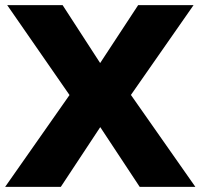

<svg xmlns="http://www.w3.org/2000/svg" viewBox="-32 -725 778 745"><path d="M-12 0 267 -398V-314L-4 -705H211L375 -452H338L504 -705H719L447 -315V-398L726 0H510L339 -259H375L204 0Z"/></svg>

Font: Nunito Sans 10pt Black
Style: Regular
Weight: 900
Designer: Vernon Adams
Foundry: Vernon Adams
Version: Version 3.101;gftools[0.9.27]